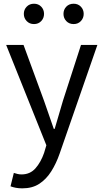

<svg xmlns="http://www.w3.org/2000/svg" viewBox="-20 -787 561 1041"><path d="M100.9 234.2Q82.1 234.2 66.1 231.2Q50.2 228.2 37 223.2L55 150.5Q63 153.3 74.2 156Q85.5 158.7 96.7 158.7Q143.2 158.7 172.5 125.4Q201.8 92 219.1 41.9L231.4 0.7L13.4 -543.4H107.6L218.4 -241.5Q231.4 -205.6 244.7 -165.9Q258.1 -126.2 271.5 -88.4H276.5Q287.6 -125.8 299.2 -165.5Q310.8 -205.2 321.5 -241.5L419.2 -543.4H508L303.5 45.5Q285 99 258.1 141.7Q231.2 184.4 193.4 209.3Q155.5 234.2 100.9 234.2ZM164.3 -656.5Q140.1 -656.5 124.7 -672.7Q109.2 -688.9 109.2 -711.7Q109.2 -734.8 124.7 -750.8Q140.1 -766.8 164.3 -766.8Q188.3 -766.8 203.5 -750.8Q218.8 -734.8 218.8 -711.7Q218.8 -688.9 203.5 -672.7Q188.3 -656.5 164.3 -656.5ZM379.3 -656.5Q354.7 -656.5 339.4 -672.7Q324.2 -688.9 324.2 -711.7Q324.2 -734.8 339.4 -750.8Q354.7 -766.8 379.3 -766.8Q403.2 -766.8 418.5 -750.8Q433.8 -734.8 433.8 -711.7Q433.8 -688.9 418.5 -672.7Q403.2 -656.5 379.3 -656.5Z"/></svg>

Font: Noto Sans TC
Style: Regular
Weight: 100
Designer: Ryoko NISHIZUKA 西塚涼子 (kana, bopomofo & ideographs); Paul D. Hunt (Latin, Greek & Cyrillic); Sandoll Communications 산돌커뮤니
Foundry: Adobe
Version: Version 2.004;hotconv 1.0.118;makeotfexe 2.5.65603